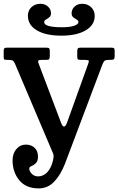

<svg xmlns="http://www.w3.org/2000/svg" viewBox="-20 -1008 640 1039"><path d="M424.5 -987.5Q454 -987.5 473.2 -969Q492.5 -950.5 492.5 -922Q492.5 -872.5 443.8 -843.8Q395 -815 312 -815Q228 -815 179.5 -843.8Q131 -872.5 131 -923Q131 -951 150.2 -969.2Q169.5 -987.5 198.5 -987.5Q223 -987.5 239.5 -972.5Q256 -957.5 256 -936Q256 -922 246.8 -914.5Q237.5 -907 228.2 -901.8Q219 -896.5 219 -888.5Q219 -860.5 316 -860.5Q358.5 -860.5 381.5 -868.8Q404.5 -877 404.5 -888.5Q404.5 -897 395.2 -902Q386 -907 376.8 -914.2Q367.5 -921.5 367.5 -936Q367.5 -957.5 383.8 -972.5Q400 -987.5 424.5 -987.5ZM48 -140.5Q48 -177.5 68.8 -201.5Q89.5 -225.5 120.5 -225.5Q149 -225.5 167.2 -208.2Q185.5 -191 185.5 -161.5Q185.5 -140.5 178.2 -130.2Q171 -120 161.8 -115.2Q152.5 -110.5 145.5 -106.8Q138.5 -103 138.5 -95Q138.5 -81.5 152 -67.5Q165.5 -53.5 186.5 -53.5Q214 -53.5 235.5 -75.8Q257 -98 266.5 -139Q270.5 -157 270 -166.2Q269.5 -175.5 261.5 -191L60.5 -664.5Q54.5 -677.5 48.2 -680.8Q42 -684 22.5 -684H17.5Q7.5 -684 3.8 -686Q0 -688 0 -697.5V-731.5Q0 -742.5 3.2 -746.2Q6.5 -750 17 -750H232Q243 -750 246.2 -746.2Q249.5 -742.5 249.5 -731V-706.5Q249.5 -693 246.5 -688.5Q243.5 -684 230.5 -684H209.5Q191 -684 187.8 -680.2Q184.5 -676.5 188.5 -665.5L309.5 -346Q326.5 -299.5 343.5 -346.5L457.5 -663.5Q463 -679.5 458.5 -681.8Q454 -684 430.5 -684H415Q404 -684 401 -687.5Q398 -691 398 -701V-728.5Q398 -741 401 -745.5Q404 -750 416 -750H584Q595 -750 597.8 -745.8Q600.5 -741.5 600.5 -730.5V-705.5Q600.5 -691.5 596.5 -687.8Q592.5 -684 578 -684H573Q548.5 -684 543.5 -677Q538.5 -670 532.5 -654.5L331.5 -121.5Q307.5 -60.5 272.8 -24.5Q238 11.5 189.5 11.5Q120.5 11.5 84.2 -32.8Q48 -77 48 -140.5Z"/></svg>

Font: Besley* Condensed Medium
Style: Regular
Weight: 500
Width: 3
Designer: Owen Earl
Foundry: indestructible type*
Version: Version 3.000; ttfautohint (v1.8.3)